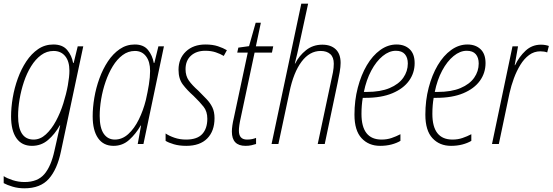

<svg xmlns="http://www.w3.org/2000/svg" viewBox="-25 -780 2993 1040"><path d="M107 240Q73 240 43 231Q13 222 -5 212V174Q13 186 44 196Q75 206 108 206Q179 206 215.5 163Q252 120 270 36L282 -17Q285 -32 290.5 -55.5Q296 -79 301 -101H299Q272 -53 235 -21.5Q198 10 148 10Q93 10 64 -31.5Q35 -73 35 -149Q35 -197 44 -250.5Q53 -304 71.5 -355Q90 -406 117.5 -447.5Q145 -489 181.5 -514Q218 -539 264 -539Q314 -539 339 -509Q364 -479 371 -439H374L396 -529H426L305 41Q285 137 239.5 188.5Q194 240 107 240ZM157 -24Q193 -24 223.5 -52Q254 -80 278 -124.5Q302 -169 318 -220Q334 -271 342.5 -318Q351 -365 351 -397Q351 -448 328 -476Q305 -504 265 -504Q228 -504 197.5 -481.5Q167 -459 143.5 -421Q120 -383 104.5 -336.5Q89 -290 81 -242Q73 -194 73 -152Q73 -24 157 -24Z M590 10Q535 10 506 -32Q477 -74 477 -150Q477 -198 486 -251Q495 -304 513.5 -355Q532 -406 559.5 -447.5Q587 -489 623.5 -514Q660 -539 705 -539Q753 -539 777 -509Q801 -479 808 -439H811L833 -529H863L752 0H721L739 -100H737Q711 -55 675 -22.5Q639 10 590 10ZM597 -24Q637 -24 670 -54Q703 -84 727 -133Q751 -182 765 -238Q775 -282 781.5 -322Q788 -362 788 -396Q788 -446 766 -475Q744 -504 706 -504Q669 -504 639 -481.5Q609 -459 586 -421.5Q563 -384 547 -337.5Q531 -291 523 -243Q515 -195 515 -152Q515 -87 537 -55.5Q559 -24 597 -24Z M984 10Q946 10 917 1.5Q888 -7 872 -17V-57Q891 -44 920 -34Q949 -24 983 -24Q1043 -24 1070.5 -54Q1098 -84 1098 -137Q1098 -176 1078 -201.5Q1058 -227 1023 -261Q989 -291 965.5 -322Q942 -353 942 -402Q942 -463 982 -501Q1022 -539 1088 -539Q1127 -539 1155.5 -529.5Q1184 -520 1204 -508L1187 -477Q1169 -488 1144 -496.5Q1119 -505 1087 -505Q1039 -505 1009.5 -478.5Q980 -452 980 -405Q980 -369 998 -343.5Q1016 -318 1049 -289Q1074 -264 1094 -243Q1114 -222 1125.5 -198Q1137 -174 1137 -140Q1137 -70 1097.5 -30Q1058 10 984 10Z M1305 10Q1231 10 1231 -67Q1231 -97 1242 -143L1317 -495H1260L1266 -522L1324 -530L1360 -657H1388L1361 -529H1455L1448 -495H1354L1279 -142Q1274 -120 1271.5 -102.5Q1269 -85 1269 -72Q1269 -24 1313 -24Q1328 -24 1340 -26.5Q1352 -29 1362 -33V0Q1350 4 1336 7Q1322 10 1305 10Z M1446 0 1607 -760H1644L1596 -539Q1591 -513 1584.5 -487Q1578 -461 1572 -436H1574Q1595 -478 1632.5 -508Q1670 -538 1721 -538Q1767 -538 1793.5 -513Q1820 -488 1820 -439Q1820 -419 1815 -389.5Q1810 -360 1804 -333L1734 0H1696L1768 -339Q1774 -364 1778.5 -388.5Q1783 -413 1783 -435Q1783 -470 1764 -487Q1745 -504 1712 -504Q1652 -504 1608.5 -446Q1565 -388 1543 -282L1483 0Z M2034 10Q1972 10 1933.5 -31.5Q1895 -73 1895 -159Q1895 -236 1913 -305Q1931 -374 1962 -426.5Q1993 -479 2034.5 -509Q2076 -539 2123 -539Q2167 -539 2194 -513.5Q2221 -488 2221 -438Q2221 -385 2190.5 -342.5Q2160 -300 2100.5 -275Q2041 -250 1954 -250H1940Q1933 -210 1933 -163Q1933 -24 2042 -24Q2071 -24 2096 -32.5Q2121 -41 2144 -53V-17Q2124 -5 2096 2.5Q2068 10 2034 10ZM1961 -282Q2036 -282 2085.5 -303Q2135 -324 2159.5 -359Q2184 -394 2184 -436Q2184 -468 2168 -486.5Q2152 -505 2119 -505Q2083 -505 2048 -476.5Q2013 -448 1986 -397.5Q1959 -347 1946 -282Z M2418 10Q2356 10 2317.5 -31.5Q2279 -73 2279 -159Q2279 -236 2297 -305Q2315 -374 2346 -426.5Q2377 -479 2418.5 -509Q2460 -539 2507 -539Q2551 -539 2578 -513.5Q2605 -488 2605 -438Q2605 -385 2574.5 -342.5Q2544 -300 2484.5 -275Q2425 -250 2338 -250H2324Q2317 -210 2317 -163Q2317 -24 2426 -24Q2455 -24 2480 -32.5Q2505 -41 2528 -53V-17Q2508 -5 2480 2.5Q2452 10 2418 10ZM2345 -282Q2420 -282 2469.5 -303Q2519 -324 2543.5 -359Q2568 -394 2568 -436Q2568 -468 2552 -486.5Q2536 -505 2503 -505Q2467 -505 2432 -476.5Q2397 -448 2370 -397.5Q2343 -347 2330 -282Z M2640 0 2751 -529H2781L2763 -427H2765Q2787 -473 2822 -505.5Q2857 -538 2905 -538Q2918 -538 2929 -536Q2940 -534 2948 -531L2939 -496Q2923 -502 2902 -502Q2868 -502 2841 -482Q2814 -462 2793.5 -428.5Q2773 -395 2758.5 -355.5Q2744 -316 2735 -276L2677 0Z"/></svg>

Font: Noto Sans Condensed ExtraLight
Style: Italic
Weight: 200
Width: 3
Italic angle: -12°
Designer: Monotype Design Team
Foundry: Monotype Imaging Inc.
Version: Version 2.013; ttfautohint (v1.8.4.7-5d5b)